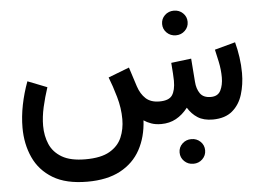

<svg xmlns="http://www.w3.org/2000/svg" viewBox="-54 -624 1301 947"><g transform="rotate(-5 596.0 -150.5)"><path d="M806.6 147.9Q806.6 122.1 825 104.5Q843.3 86.9 870.1 86.9Q896.5 86.9 914.8 104.5Q933.1 122.1 933.1 147.9Q933.1 173.3 914.8 191.2Q896.5 209 870.1 209Q843.3 209 825 191.2Q806.6 173.3 806.6 147.9ZM775.9 -490.7Q775.9 -516.6 794.2 -534.2Q812.5 -551.8 839.4 -551.8Q865.7 -551.8 884 -534.2Q902.3 -516.6 902.3 -490.7Q902.3 -465.3 884 -447.5Q865.7 -429.7 839.4 -429.7Q812.5 -429.7 794.2 -447.5Q775.9 -465.3 775.9 -490.7ZM729 0Q700.7 0 679.7 -7.6Q658.7 -15.1 643.1 -25.9Q638.7 56.6 604.5 119.1Q570.3 181.6 504.9 216.6Q439.5 251.5 341.8 251.5Q236.3 251.5 171.1 212.2Q106 172.9 75.7 106.2Q45.4 39.6 45.4 -41.5Q45.4 -95.7 56.9 -153.6Q68.4 -211.4 89.4 -267.6L185.1 -230Q169.4 -182.6 158.4 -134.3Q147.5 -85.9 147.5 -42Q147.5 7.8 165.3 49.3Q183.1 90.8 225.6 115.7Q268.1 140.6 341.8 140.6Q418.5 140.6 461.4 115.7Q504.4 90.8 522 49.6Q539.6 8.3 539.6 -40.5Q539.6 -96.2 523.4 -152.3Q507.3 -208.5 490.2 -251.5L594.2 -291.5L625 -195.8Q637.7 -157.2 662.4 -134.5Q687 -111.8 730 -111.8Q776.9 -111.8 793.2 -135.7Q809.6 -159.7 809.6 -207.5Q809.6 -219.2 808.1 -243.2Q806.6 -267.1 804.2 -296.4L903.8 -308.6L912.6 -193.4Q915 -158.2 931.2 -135Q947.3 -111.8 984.4 -111.8Q1019.5 -111.8 1033 -138.9Q1046.4 -166 1046.4 -203.1Q1046.4 -242.2 1037.8 -282.2Q1029.3 -322.3 1024.4 -342.3L1126.5 -370.1Q1136.2 -334.5 1141.8 -294.7Q1147.5 -254.9 1147.5 -215.8Q1147.5 -159.7 1132.3 -110.4Q1117.2 -61 1081.5 -30.8Q1045.9 -0.5 984.9 0Q939 0 909.7 -18.8Q880.4 -37.6 861.3 -69.3Q835 -35.6 802.5 -17.8Q770 0 729 0Z"/></g></svg>

Font: Vazirmatn RD UI FD Medium
Style: Regular
Weight: 500
Designer: Saber Rastikerdar
Foundry: Saber Rastikerdar
Version: Version 33.003